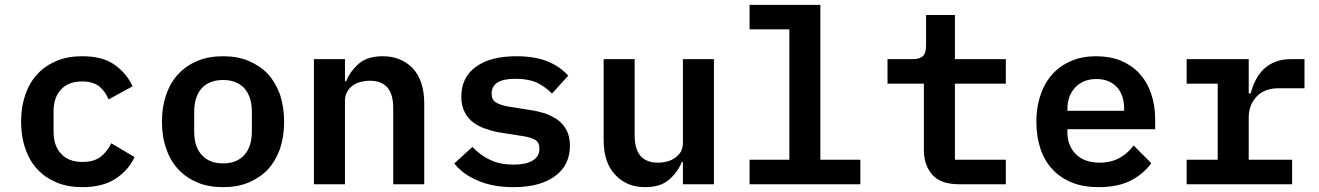

<svg xmlns="http://www.w3.org/2000/svg" viewBox="-20 -760 5440 792"><path d="M320 12C376 12 422 0 457 -23C492 -46 518 -75 535 -112C535 -112 439 -169 439 -169C439 -169 439 -169 439 -169C428 -146 413 -127 395 -113C376 -99 352 -92 321 -92C321 -92 321 -92 321 -92C282 -92 252 -103 232 -126C211 -148 201 -178 201 -215C201 -215 201 -301 201 -301C201 -301 201 -301 201 -301C201 -339 211 -369 232 -391C252 -413 281 -424 319 -424C319 -424 319 -424 319 -424C348 -424 372 -417 389 -404C406 -390 419 -372 428 -350C428 -350 527 -404 527 -404C527 -404 527 -404 527 -404C510 -441 484 -471 451 -494C418 -517 374 -528 319 -528C319 -528 319 -528 319 -528C280 -528 245 -522 214 -509C183 -496 156 -478 135 -455C113 -432 96 -403 85 -370C73 -337 67 -299 67 -258C67 -258 67 -258 67 -258C67 -217 73 -179 85 -146C96 -113 113 -84 135 -61C156 -38 183 -20 214 -7C245 6 281 12 320 12C320 12 320 12 320 12Z M900 12C939 12 974 6 1005 -7C1036 -20 1063 -38 1085 -61C1106 -84 1123 -113 1135 -146C1146 -179 1152 -217 1152 -258C1152 -258 1152 -258 1152 -258C1152 -299 1146 -337 1135 -370C1123 -403 1106 -432 1085 -455C1063 -478 1036 -496 1005 -509C974 -522 939 -528 900 -528C900 -528 900 -528 900 -528C861 -528 826 -522 795 -509C764 -496 737 -478 716 -455C694 -432 677 -403 666 -370C654 -337 648 -299 648 -258C648 -258 648 -258 648 -258C648 -217 654 -179 666 -146C677 -113 694 -84 716 -61C737 -38 764 -20 795 -7C826 6 861 12 900 12C900 12 900 12 900 12ZM900 -86C863 -86 834 -97 813 -120C792 -142 781 -175 781 -218C781 -218 781 -298 781 -298C781 -298 781 -298 781 -298C781 -341 792 -374 813 -397C834 -419 863 -430 900 -430C900 -430 900 -430 900 -430C937 -430 966 -419 987 -397C1008 -374 1019 -341 1019 -298C1019 -298 1019 -218 1019 -218C1019 -218 1019 -218 1019 -218C1019 -175 1008 -142 987 -120C966 -97 937 -86 900 -86C900 -86 900 -86 900 -86Z M1403 0C1403 0 1403 -345 1403 -345C1403 -345 1403 -345 1403 -345C1403 -359 1406 -371 1412 -381C1417 -391 1425 -400 1435 -407C1444 -414 1455 -419 1467 -422C1479 -425 1492 -427 1505 -427C1505 -427 1505 -427 1505 -427C1570 -427 1602 -390 1602 -315C1602 -315 1602 0 1602 0C1602 0 1730 0 1730 0C1730 0 1730 -333 1730 -333C1730 -333 1730 -333 1730 -333C1730 -396 1714 -444 1683 -478C1651 -511 1610 -528 1559 -528C1559 -528 1559 -528 1559 -528C1517 -528 1484 -518 1461 -498C1437 -477 1419 -453 1408 -425C1408 -425 1403 -425 1403 -425C1403 -425 1403 -516 1403 -516C1403 -516 1275 -516 1275 -516C1275 -516 1275 0 1275 0C1275 0 1403 0 1403 0Z M2098 12C2171 12 2229 -3 2270 -34C2311 -64 2331 -106 2331 -159C2331 -159 2331 -159 2331 -159C2331 -184 2326 -206 2317 -223C2308 -240 2295 -255 2280 -266C2264 -277 2246 -286 2226 -293C2205 -299 2184 -304 2162 -307C2162 -307 2080 -320 2080 -320C2080 -320 2080 -320 2080 -320C2059 -323 2041 -329 2028 -336C2015 -343 2008 -355 2008 -374C2008 -374 2008 -374 2008 -374C2008 -415 2041 -435 2106 -435C2106 -435 2106 -435 2106 -435C2143 -435 2174 -429 2199 -417C2223 -404 2242 -390 2257 -374C2257 -374 2324 -448 2324 -448C2324 -448 2324 -448 2324 -448C2301 -473 2273 -493 2238 -507C2203 -521 2160 -528 2110 -528C2110 -528 2110 -528 2110 -528C2039 -528 1984 -514 1944 -485C1903 -456 1883 -415 1883 -361C1883 -361 1883 -361 1883 -361C1883 -336 1888 -314 1897 -297C1906 -279 1919 -264 1935 -253C1950 -242 1968 -233 1989 -227C2009 -220 2030 -215 2051 -212C2051 -212 2134 -199 2134 -199C2134 -199 2134 -199 2134 -199C2155 -196 2173 -191 2186 -184C2199 -177 2205 -165 2205 -146C2205 -146 2205 -146 2205 -146C2205 -124 2195 -108 2176 -97C2157 -86 2131 -81 2099 -81C2099 -81 2099 -81 2099 -81C2062 -81 2030 -87 2003 -100C1975 -113 1950 -131 1929 -154C1929 -154 1854 -86 1854 -86C1854 -86 1854 -86 1854 -86C1877 -56 1910 -32 1951 -15C1992 3 2041 12 2098 12C2098 12 2098 12 2098 12Z M2797 0C2797 0 2925 0 2925 0C2925 0 2925 -516 2925 -516C2925 -516 2797 -516 2797 -516C2797 -516 2797 -171 2797 -171C2797 -171 2797 -171 2797 -171C2797 -157 2794 -145 2789 -135C2783 -125 2775 -117 2766 -110C2756 -103 2745 -97 2733 -94C2720 -91 2708 -89 2695 -89C2695 -89 2695 -89 2695 -89C2630 -89 2598 -126 2598 -201C2598 -201 2598 -516 2598 -516C2598 -516 2470 -516 2470 -516C2470 -516 2470 -183 2470 -183C2470 -183 2470 -183 2470 -183C2470 -120 2486 -72 2518 -39C2549 -5 2590 12 2641 12C2641 12 2641 12 2641 12C2683 12 2716 2 2740 -19C2763 -39 2781 -63 2792 -91C2792 -91 2797 -91 2797 -91C2797 -91 2797 0 2797 0Z M3072 0C3072 0 3529 0 3529 0C3529 0 3529 -101 3529 -101C3529 -101 3364 -101 3364 -101C3364 -101 3364 -740 3364 -740C3364 -740 3072 -740 3072 -740C3072 -740 3072 -639 3072 -639C3072 -639 3236 -639 3236 -639C3236 -639 3236 -101 3236 -101C3236 -101 3072 -101 3072 -101C3072 -101 3072 0 3072 0Z M4129 0C4129 0 4129 -101 4129 -101C4129 -101 3919 -101 3919 -101C3919 -101 3919 -415 3919 -415C3919 -415 4129 -415 4129 -415C4129 -415 4129 -516 4129 -516C4129 -516 3919 -516 3919 -516C3919 -516 3919 -698 3919 -698C3919 -698 3800 -698 3800 -698C3800 -698 3800 -573 3800 -573C3800 -573 3800 -573 3800 -573C3800 -552 3796 -537 3787 -529C3778 -520 3764 -516 3743 -516C3743 -516 3641 -516 3641 -516C3641 -516 3641 -415 3641 -415C3641 -415 3791 -415 3791 -415C3791 -415 3791 -140 3791 -140C3791 -140 3791 -140 3791 -140C3791 -99 3803 -65 3826 -39C3849 -13 3886 0 3935 0C3935 0 4129 0 4129 0Z M4512 12C4567 12 4612 2 4648 -17C4683 -36 4710 -60 4729 -87C4729 -87 4656 -160 4656 -160C4656 -160 4656 -160 4656 -160C4641 -139 4622 -122 4599 -109C4576 -96 4548 -89 4516 -89C4516 -89 4516 -89 4516 -89C4474 -89 4441 -101 4418 -124C4395 -147 4383 -177 4383 -214C4383 -214 4383 -227 4383 -227C4383 -227 4745 -227 4745 -227C4745 -227 4745 -269 4745 -269C4745 -269 4745 -269 4745 -269C4745 -308 4739 -343 4728 -375C4717 -407 4701 -434 4680 -457C4659 -480 4633 -497 4603 -510C4573 -522 4539 -528 4502 -528C4502 -528 4502 -528 4502 -528C4464 -528 4430 -522 4400 -509C4369 -496 4343 -478 4322 -455C4301 -432 4284 -403 4273 -370C4261 -337 4255 -299 4255 -257C4255 -257 4255 -257 4255 -257C4255 -216 4261 -179 4272 -146C4283 -113 4300 -84 4322 -61C4343 -38 4370 -20 4402 -7C4434 6 4471 12 4512 12C4512 12 4512 12 4512 12ZM4503 -434C4538 -434 4566 -423 4587 -401C4607 -379 4617 -349 4617 -312C4617 -312 4617 -303 4617 -303C4617 -303 4383 -303 4383 -303C4383 -303 4383 -310 4383 -310C4383 -310 4383 -310 4383 -310C4383 -347 4394 -377 4416 -400C4438 -423 4467 -434 4503 -434C4503 -434 4503 -434 4503 -434Z M4875 0C4875 0 5310 0 5310 0C5310 0 5310 -101 5310 -101C5310 -101 5131 -101 5131 -101C5131 -101 5131 -275 5131 -275C5131 -275 5131 -275 5131 -275C5131 -310 5142 -339 5164 -362C5186 -385 5216 -396 5255 -396C5255 -396 5361 -396 5361 -396C5361 -396 5361 -516 5361 -516C5361 -516 5305 -516 5305 -516C5305 -516 5305 -516 5305 -516C5279 -516 5257 -512 5238 -504C5219 -496 5204 -486 5191 -473C5178 -460 5167 -445 5159 -428C5150 -411 5144 -393 5139 -375C5139 -375 5131 -375 5131 -375C5131 -375 5131 -516 5131 -516C5131 -516 4875 -516 4875 -516C4875 -516 4875 -415 4875 -415C4875 -415 5003 -415 5003 -415C5003 -415 5003 -101 5003 -101C5003 -101 4875 -101 4875 -101C4875 -101 4875 0 4875 0Z"/></svg>

Font: IBM Plex Mono Mod
Style: SemiBold
Weight: 500
Designer: Mike Abbink, Paul van der Laan, Pieter van Rosmalen
Foundry: Bold Monday
Version: ""